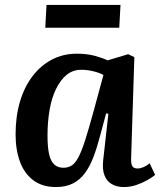

<svg xmlns="http://www.w3.org/2000/svg" viewBox="-20 -742 648 776"><path d="M510 -104Q509 -81 514.5 -71Q520 -61 536 -61Q547 -61 560 -66.5Q573 -72 585 -82L607 -35Q595 -25 574.5 -13.5Q554 -2 530 6Q506 14 481 14Q452 14 431.5 2Q411 -10 402 -34Q393 -58 397 -94L418 -282L409 -284L384 -191Q372 -145 357.5 -107Q343 -69 323 -42Q303 -15 274.5 -0.5Q246 14 206 14Q151 14 114.5 -13.5Q78 -41 60.5 -89Q43 -137 43 -199Q43 -271 60.5 -330.5Q78 -390 111 -433.5Q144 -477 189.5 -501Q235 -525 291 -525Q332 -525 364.5 -516Q397 -507 415 -498L498 -523L523 -511ZM236 -64Q255 -64 269.5 -73Q284 -82 297 -106.5Q310 -131 324.5 -176.5Q339 -222 359 -295L398 -439Q382 -448 357 -454Q332 -460 309 -460Q275 -460 250 -440Q225 -420 207 -383.5Q189 -347 180.5 -298.5Q172 -250 172 -194Q172 -147 178.5 -118.5Q185 -90 199.5 -77Q214 -64 236 -64ZM168 -722H467L462 -630H163Z"/></svg>

Font: Literata 18pt SemiBold
Style: Italic
Weight: 600
Italic angle: -2°
Designer: Latin by Veronika Burian and Jose Scaglione. Greek by Irene Vlachou. Cyrillic by Vera Evstafieva
Foundry: TypeTogether
Version: Version 3.103;gftools[0.9.29]